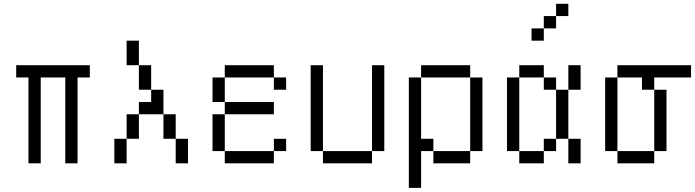

<svg xmlns="http://www.w3.org/2000/svg" viewBox="-20 -832 3540 978"><path d="M437.5 -437.5V-500H62.5V-437.5H125V0H187.5V-437.5H312.5V0H375V-437.5Z M562.5 -125Q562.5 -125 562.5 0H625Q625 0 625 -125ZM875 -125Q875 -125 875 0H937.5Q937.5 0 937.5 -125ZM625 -125H687.5Q687.5 -125 687.5 -250H625Q625 -250 625 -125ZM875 -125Q875 -125 875 -250H812.5Q812.5 -250 812.5 -125ZM687.5 -250H812.5Q812.5 -250 812.5 -375H750V-312.5H687.5ZM750 -375Q750 -375 750 -500H687.5Q687.5 -500 687.5 -375ZM687.5 -500Q687.5 -500 687.5 -625H625Q625 -625 625 -500Z M1437.5 -62.5V-125H1375V-62.5H1125V0H1375V-62.5ZM1375 -250V-312.5H1125V-250H1062.5V-62.5H1125V-250ZM1437.5 -375V-437.5H1375V-375ZM1125 -312.5Q1125 -312.5 1125 -437.5H1062.5Q1062.5 -437.5 1062.5 -312.5ZM1125 -437.5H1375V-500H1125Z M1625 -62.5V0H1875V-62.5ZM1625 -62.5V-500H1562.5V-62.5ZM1875 -62.5H1937.5V-500H1875Z M2062.5 -437.5V125H2125V-62.5H2187.5V0H2375V-62.5H2187.5V-125H2125V-437.5ZM2375 -62.5H2437.5Q2437.5 -62.5 2437.5 -437.5H2375Q2375 -437.5 2375 -62.5ZM2125 -437.5H2375V-500H2125Z M2875 -750V-812.5H2812.5V-750H2750V-687.5H2687.5V-625H2750V-687.5H2812.5V-750ZM2625 -62.5V0H2750V-62.5ZM2625 -62.5Q2625 -62.5 2625 -437.5H2562.5Q2562.5 -437.5 2562.5 -62.5ZM2750 -62.5H2812.5V-125H2750ZM2875 -125Q2875 -125 2875 0H2937.5Q2937.5 0 2937.5 -125ZM2812.5 -125H2875Q2875 -125 2875 -375H2812.5Q2812.5 -375 2812.5 -125ZM2812.5 -375V-437.5H2750V-375ZM2875 -375H2937.5Q2937.5 -375 2937.5 -500H2875Q2875 -500 2875 -375ZM2625 -437.5H2750V-500H2625Z M3500 -437.5V-500H3125V-437.5H3062.5Q3062.5 -437.5 3062.5 -62.5H3125V0H3312.5V-62.5H3125Q3125 -62.5 3125 -437.5H3250V-375H3312.5V-62.5H3375V-375H3312.5V-437.5Z"/></svg>

Font: CalcUnifontExMono
Style: Regular
Weight: 500
Version: Version 15.0.06